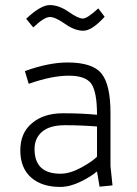

<svg xmlns="http://www.w3.org/2000/svg" viewBox="-20 -727 540 756"><path d="M218 -43Q255 -43 298.5 -66.5Q342 -90 362 -110V-229Q296 -234 236 -234Q176 -234 146 -208.5Q116 -183 116 -140Q116 -43 218 -43ZM217 9Q144 9 102 -28.5Q60 -66 60 -135Q60 -204 106 -242Q152 -281 228 -281Q304 -281 362 -275Q362 -364 340 -396.5Q318 -429 251 -429Q184 -429 93 -397L78 -447Q171 -481 246 -481Q345 -481 380 -437Q415 -393 415 -283V-73L423 3L372 8L362 -52Q339 -32 297 -11.5Q255 9 217 9ZM367 -694 392 -661Q342 -606 308 -606Q274 -606 236 -633Q198 -660 176 -660Q154 -660 111 -619L83 -653Q140 -707 176 -707Q212 -707 250 -680.5Q288 -654 306 -654Q324 -654 367 -694Z"/></svg>

Font: TypoPRO Lekton
Style: Regular
Weight: 400
Monospace: yes
Designer: Paolo Mazzetti, Luciano Perondi, Raffaele Flato, Elena Papassissa, Emilio Macchia, Michela Povoleri, Tobias Seemiller, R
Version: Version 34.000